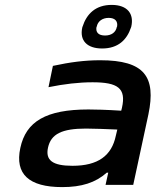

<svg xmlns="http://www.w3.org/2000/svg" viewBox="-20 -755 635 784"><path d="M389 -509C325 -509 266 -501 196 -486L178 -399C242 -412 302 -419 358 -419C461 -419 496 -395 478 -315L475 -303C412 -307 366 -308 341 -308C168 -308 86 -259 63 -151C40 -44 98 9 234 9C313 9 370 -9 416 -50H422L411 0H524L586 -288C618 -442 570 -509 389 -509ZM176 -152C188 -208 233 -230 331 -230C360 -230 413 -228 459 -226L453 -201C436 -119 380 -78 276 -78C194 -78 165 -101 176 -152ZM316 -643C304 -589 336 -557 397 -557C462 -557 498 -592 515 -643L516 -646C528 -698 501 -735 436 -735C371 -735 334 -699 317 -646ZM374 -645 375 -646C379 -668 398 -682 424 -682C450 -682 462 -668 458 -646L457 -645C453 -623 435 -610 409 -610C382 -610 370 -623 374 -645Z"/></svg>

Font: LT Wave Medium
Style: Italic
Weight: 500
Designer: Daniel Lyons
Version: Version 2.5 (Glyphs App)